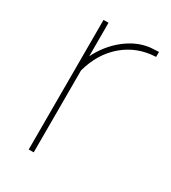

<svg xmlns="http://www.w3.org/2000/svg" viewBox="-135 -592 594 666"><g transform="rotate(30 161.5 -259.5)"><path d="M306.2 -499Q232.4 -496.1 178.7 -450.7Q125 -405.3 104 -328.1V0H84V-519H104V-384.8Q131.3 -439.9 176.8 -475.6Q222.2 -511.2 272.9 -517.1Q299.3 -519 306.2 -519Z"/></g></svg>

Font: Rawline Thin
Style: Regular
Weight: 250
Designer: Matt McInerney, Pablo Impallari, Rodrigo Fuenzalida
Foundry: Matt McInerney, Pablo Impallari, Rodrigo Fuenzalida
Version: Version 4.020;PS 004.020;hotconv 1.0.88;makeotf.lib2.5.64775